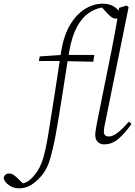

<svg xmlns="http://www.w3.org/2000/svg" viewBox="-157 -775 738 1048"><path d="M405 -755Q434 -755 456 -744Q478 -733 491 -716Q491 -720 491.5 -724Q492 -728 493 -732L534 -745L545 -736L419 -114Q415 -98 412.5 -82Q410 -66 410 -56Q410 -30 438 -30Q459 -30 487 -52Q515 -74 546 -111L561 -99Q530 -54 493.5 -20.5Q457 13 411 13Q391 13 377 0Q363 -13 363 -37Q363 -51 365.5 -65Q368 -79 372 -103L452 -501Q468 -580 484 -674Q481 -673 476 -673Q463 -673 451.5 -681.5Q440 -690 424 -707L400 -734Q363 -728 327 -703.5Q291 -679 263.5 -629Q236 -579 221 -495Q220 -490 219.5 -485Q219 -480 218 -475H358L352 -438L212 -441Q196 -342 180.5 -240.5Q165 -139 147 -39Q131 46 113 103.5Q95 161 54 201Q25 230 0 241.5Q-25 253 -54 253Q-83 253 -106.5 237Q-130 221 -137 199Q-136 186 -127.5 179Q-119 172 -108 172Q-94 172 -83 179.5Q-72 187 -61 198L-32 226Q-12 221 4 208.5Q20 196 36 175Q62 142 77 94Q92 46 106 -39Q123 -141 138 -240Q153 -339 169 -442H55L60 -467L174 -475Q175 -480 175.5 -485Q176 -490 177 -495Q191 -581 225 -638.5Q259 -696 306 -725.5Q353 -755 405 -755Z"/></svg>

Font: Source Serif Pro Light
Style: Italic
Weight: 300
Italic angle: -12°
Designer: Frank Grießhammer
Foundry: Adobe Systems Incorporated
Version: Version 3.001;hotconv 1.0.111;makeotfexe 2.5.65597